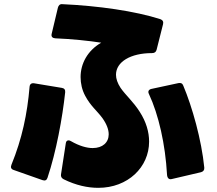

<svg xmlns="http://www.w3.org/2000/svg" viewBox="-20 -847 1040 922"><path d="M321 -169C317 -172 312 -173 309 -173C302 -173 297 -168 296 -159L273 -10C271 1 276 9 286 14C345 43 401 55 452 55C594 55 696 -44 696 -167C696 -213 682 -262 651 -310C620 -359 584 -389 559 -425C544 -448 537 -469 537 -488C537 -550 607 -592 710 -592C722 -592 729 -597 732 -608L763 -731C766 -743 761 -751 750 -755C628 -794 453 -819 279 -827C267 -828 261 -821 258 -810L228 -684C225 -671 232 -664 245 -663C323 -660 409 -651 466 -642C400 -604 367 -541 367 -477C367 -446 374 -415 389 -387C415 -338 445 -316 471 -281C492 -252 502 -225 502 -202C502 -163 473 -136 425 -136C397 -136 361 -146 321 -169ZM782 -9C783 8 791 16 804 13L945 -20C956 -23 962 -30 961 -42C948 -175 903 -334 860 -436C856 -447 848 -450 837 -448L707 -420C694 -417 689 -408 695 -396C742 -296 774 -153 782 -9ZM45 -31 184 18C196 22 204 19 208 7C250 -118 280 -282 293 -404C294 -416 289 -423 277 -425L144 -447C131 -449 123 -443 122 -430C111 -300 86 -181 35 -56C30 -44 33 -35 45 -31Z"/></svg>

Font: LINE Seed JP_OTF ExtraBold
Style: Regular
Weight: 800
Designer: LY Corporation & Fontrix & Fontworks
Version: Version 1.013